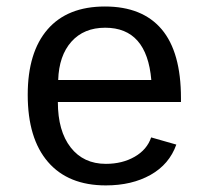

<svg xmlns="http://www.w3.org/2000/svg" viewBox="-20 -558 640 588"><path d="M157.2 -245.6Q157.2 -156.7 196.5 -106.4Q235.8 -56.2 304.2 -56.2Q354.5 -56.2 392.3 -77.9Q430.2 -99.6 442.9 -137.2L520 -115.2Q498.5 -54.7 441.2 -22.5Q383.8 9.8 304.2 9.8Q189 9.8 127 -62Q64.9 -133.8 64.9 -267.6Q64.9 -397.9 125.7 -468Q186.5 -538.1 301.3 -538.1Q416 -538.1 475.1 -468.3Q534.2 -398.4 534.2 -257.3V-245.6ZM302.2 -473.1Q236.8 -473.1 198.7 -430.4Q160.6 -387.7 158.2 -313H443.4Q429.7 -473.1 302.2 -473.1Z"/></svg>

Font: Cousine
Style: Regular
Weight: 400
Monospace: yes
Designer: Steve Matteson
Foundry: Ascender Corporation
Version: Version 1.20